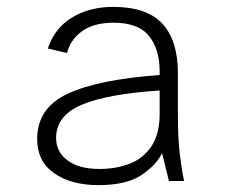

<svg xmlns="http://www.w3.org/2000/svg" viewBox="-20 -526 672 558"><path d="M266 12Q187 12 137.5 -22.5Q88 -57 88 -122Q88 -212 176.5 -253.5Q265 -295 444 -308V-318Q444 -383 413 -421.5Q382 -460 310 -460Q252 -460 218 -435Q184 -410 175 -372L119 -385Q139 -445 190 -475.5Q241 -506 309 -506Q407 -506 452 -457Q497 -408 497 -314V-194Q497 -124 502.5 -78.5Q508 -33 515 0H471L451 -81Q435 -47 391.5 -17.5Q348 12 266 12ZM269 -35Q318 -35 357.5 -50.5Q397 -66 420.5 -101.5Q444 -137 444 -195V-263Q292 -253 217.5 -221.5Q143 -190 143 -125Q143 -85 176 -60Q209 -35 269 -35Z"/></svg>

Font: Atkinson Hyperlegible Mono ExtraLight
Style: Regular
Weight: 200
Monospace: yes
Designer: Elliott Scott, Megan Eiswerth, Linus Boman, Theodore Petrosky, Letters from Sweden
Foundry: Applied Design Works, Letters from Sweden
Version: Version 2.001